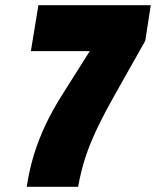

<svg xmlns="http://www.w3.org/2000/svg" viewBox="-20 -720 601 740"><path d="M83 0Q93 -66 111 -124.5Q129 -183 156.5 -241Q184 -299 225 -363L326 -523H99L128 -700H561L540 -563L425 -359Q381 -281 353.5 -223Q326 -165 309 -113Q292 -61 281 0Z"/></svg>

Font: Georama Semi Condensed Black
Style: Italic
Weight: 900
Width: 4
Italic angle: -9°
Designer: Jean-Baptiste Levee
Foundry: Production Type
Version: Version 1.000